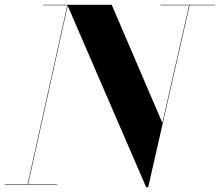

<svg xmlns="http://www.w3.org/2000/svg" viewBox="-58 -770 915 800"><path d="M-37.5 -2V0H179.5V-2H59L224 -746L551 10H559.5L732 -748H837.5V-750H610.5V-748H730L618.5 -258L407.5 -750H122.5V-748H222.5L57 -2Z"/></svg>

Font: Bodoni* 96pt
Style: Bold Italic
Weight: 700
Italic angle: -13°
Version: Version 2.3